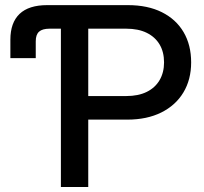

<svg xmlns="http://www.w3.org/2000/svg" viewBox="-20 -748 818 768"><path d="M21.5 -515.6V-589.4Q21.5 -657.2 58.3 -692.4Q95.2 -727.5 168.9 -727.5H224.1V-633.3H178.7Q149.4 -633.3 136.2 -621.3Q123 -609.4 123 -583V-515.6ZM223.6 0V-727.5H491.2Q570.8 -727.5 627.4 -699.2Q684.1 -670.9 714.4 -619.4Q744.6 -567.9 744.6 -498.5Q744.6 -429.7 713.6 -378.2Q682.6 -326.7 625.2 -298.1Q567.9 -269.5 488.8 -269.5H286.1V-363.8H484.9Q533.2 -363.8 566.9 -380.4Q600.6 -397 618.4 -427.5Q636.2 -458 636.2 -498.5Q636.2 -540 618.4 -570.1Q600.6 -600.1 566.9 -616.7Q533.2 -633.3 484.4 -633.3H333V0Z"/></svg>

Font: Inter 28pt Medium
Style: Regular
Weight: 500
Designer: Rasmus Andersson
Foundry: rsms
Version: Version 4.001;git-66647c0bb